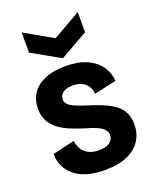

<svg xmlns="http://www.w3.org/2000/svg" viewBox="-145 -857 776 956"><g transform="rotate(-20 242.5 -379.0)"><path d="M245 14Q188 14 147.5 1Q107 -12 81 -35Q55 -58 42.5 -87.5Q30 -117 31 -149L147 -176Q149 -154 160 -134Q171 -114 193.5 -101.5Q216 -89 251 -89Q288 -89 307.5 -103.5Q327 -118 327 -141Q327 -161 313.5 -174Q300 -187 276 -197Q252 -207 219 -216Q188 -226 155.5 -238.5Q123 -251 95.5 -270Q68 -289 51 -317Q34 -345 34 -387Q34 -432 56.5 -466.5Q79 -501 124 -520.5Q169 -540 235 -540Q301 -540 346 -520Q391 -500 416 -465.5Q441 -431 445 -386L327 -360Q326 -381 315.5 -398.5Q305 -416 285.5 -426.5Q266 -437 236 -437Q202 -437 184 -423.5Q166 -410 166 -389Q166 -372 178.5 -360Q191 -348 215 -338.5Q239 -329 273 -318Q309 -307 342.5 -293.5Q376 -280 402.5 -262Q429 -244 444 -217Q459 -190 459 -150Q459 -103 435.5 -66Q412 -29 365 -7.5Q318 14 245 14ZM88 -772 237 -687 385 -772V-665L237 -581L88 -665Z"/></g></svg>

Font: Bricolage Grotesque SemiCondensed
Style: Bold
Weight: 700
Width: 4
Designer: Mathieu Triay
Foundry: Atelier Triay
Version: Version 1.001;gftools[0.9.33.dev8+g029e19f]